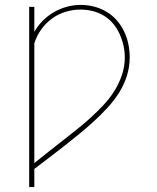

<svg xmlns="http://www.w3.org/2000/svg" viewBox="-20 -548 640 783"><path d="M99 215V-520H120V-418Q134 -443 154.5 -463.5Q175 -484 200 -498.5Q225 -513 253 -520.5Q281 -528 310 -528Q337 -528 364 -521Q391 -514 414.5 -500Q438 -486 456 -465.5Q474 -445 486 -420Q498 -395 503.5 -368Q509 -341 509 -314Q509 -275 497 -237.5Q485 -200 464 -167.5Q443 -135 416.5 -106.5Q390 -78 361.5 -52Q333 -26 303 -1.5Q273 23 242.5 47Q212 71 181 94.5Q150 118 120 141V215ZM120 117Q148 94 177 71.5Q206 49 235 26Q264 3 292.5 -19.5Q321 -42 348 -66.5Q375 -91 400.5 -118Q426 -145 445.5 -175.5Q465 -206 477 -241.5Q489 -277 489 -313Q489 -338 483.5 -362.5Q478 -387 467.5 -410Q457 -433 441 -452Q425 -471 403.5 -484Q382 -497 357.5 -503Q333 -509 308 -509Q277 -509 246.5 -499.5Q216 -490 191 -471.5Q166 -453 147.5 -427Q129 -401 120 -371Z"/></svg>

Font: Zed Sans Thin Extended
Style: Regular
Weight: 100
Width: 7
Designer: Belleve Invis
Foundry: Belleve Invis
Version: Version 1.0.0; ttfautohint (v1.8.4)